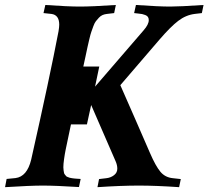

<svg xmlns="http://www.w3.org/2000/svg" viewBox="-36 -754 841 775"><path d="M650.9 -727.5Q689.5 -727.5 785.6 -733.9L778.8 -701.2L750 -697.8Q714.4 -693.4 683.6 -669.9Q652.8 -646.5 607.4 -593.8L449.7 -410.2Q469.7 -364.7 509.8 -273.4Q549.8 -182.1 569.3 -136.7Q592.3 -83.5 611.6 -60.5Q630.9 -37.6 662.1 -34.7L693.8 -31.2L687 1.5Q593.8 -4.9 524.9 -4.9Q452.6 -4.9 357.4 1.5L363.8 -31.2L393.1 -34.7Q411.1 -36.6 424.3 -46.9Q437.5 -57.1 437.5 -73.2Q437.5 -87.4 430.7 -103L332 -330.1Q329.6 -318.8 323.5 -291.5Q317.4 -264.2 314.9 -252H250.5Q246.6 -233.4 239.7 -200.7Q232.9 -168 229.2 -150.6Q225.6 -133.3 222.7 -112.5Q219.7 -91.8 219.7 -78.6Q219.7 -71.8 220.7 -66.2Q221.7 -60.5 222.4 -56.4Q223.1 -52.2 226.3 -48.8Q229.5 -45.4 231 -43.2Q232.4 -41 237.8 -39.3Q243.2 -37.6 245.1 -36.6Q247.1 -35.6 254.6 -34.7Q262.2 -33.7 264.6 -33.4Q267.1 -33.2 276.6 -32.5Q286.1 -31.7 289.6 -31.7L282.7 1Q188 -4.9 136.2 -4.9Q86.9 -4.9 -15.6 1.5L-9.3 -31.7L26.4 -35.2Q73.2 -41 89.8 -109.4Q165 -443.4 200.2 -627.4Q203.1 -645 203.1 -654.3Q203.1 -693.8 171.4 -697.8L139.6 -701.2L147 -733.9Q239.3 -727.5 286.1 -727.5Q335.4 -727.5 431.6 -733.9L424.8 -701.2L396 -697.8Q386.2 -696.8 378.2 -693.4Q370.1 -689.9 363.3 -682.6Q356.4 -675.3 351.1 -668.5Q345.7 -661.6 340.8 -648.2Q335.9 -634.8 332.5 -625Q329.1 -615.2 324.5 -595.7Q319.8 -576.2 317.1 -563.5Q314.5 -550.8 309.1 -525.9Q303.7 -501 300.3 -485.4H364.7L347.7 -404.3Q381.8 -444.3 543.9 -631.8Q564.5 -655.3 564.5 -672.9Q564.5 -680.2 561.3 -685.3Q558.1 -690.4 550.3 -693.4Q542.5 -696.3 537.6 -697.3Q532.7 -698.2 520.5 -699.5Q508.3 -700.7 505.4 -701.2L512.7 -733.9Q605 -727.5 650.9 -727.5Z"/></svg>

Font: Flanker
Style: Bold Italic
Weight: 700
Italic angle: -12°
Designer: Flanker
Version: Version 2.000